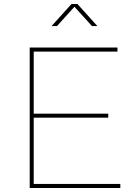

<svg xmlns="http://www.w3.org/2000/svg" viewBox="-20 -936 684 956"><path d="M147.9 -679.2V-370.1H519V-350.1H147.9V-20H579.1V0H127.9V-699.2H564.9V-679.2ZM438 -806.2 350.6 -902.3 263.7 -806.2H236.8L335.9 -916H365.7L464.8 -806.2Z"/></svg>

Font: Montserrat
Style: Thin
Weight: 250
Designer: Julieta Ulanovsky
Foundry: Julieta Ulanovsky
Version: Version 1.000;PS 002.000;hotconv 1.0.70;makeotf.lib2.5.58329